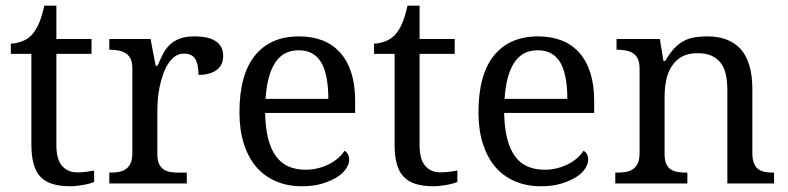

<svg xmlns="http://www.w3.org/2000/svg" viewBox="-20 -645 2769 675"><path d="M251 -39.1Q268.6 -39.1 282.7 -41Q296.9 -43 311 -45.4V-5.4Q306.2 -2.9 295.9 0Q285.6 2.9 274.2 4.9Q262.7 6.8 250.7 8.3Q238.8 9.8 227.5 9.8Q191.4 9.8 165.5 2Q139.6 -5.9 123 -22.7Q106.4 -39.6 98.4 -67.9Q90.3 -96.2 90.3 -137.2V-455.6H18.1V-491.7Q34.2 -491.7 55.4 -499Q76.7 -506.3 91.8 -522.5Q107.4 -539.6 117.7 -564.5Q127.9 -589.4 135.7 -625H178.2V-507.8H301.8V-455.6H178.2V-134.3Q178.2 -85 198 -62Q217.8 -39.1 251 -39.1Z M636.7 0H364.3V-38.1H366.2Q382.3 -38.1 397 -40.5Q411.6 -43 422.1 -50.3Q432.6 -57.6 439 -71Q445.3 -84.5 445.3 -106.9V-403.8Q445.3 -425.8 439 -438.5Q432.6 -451.2 421.6 -458Q410.6 -464.8 396.5 -467.5Q382.3 -470.2 366.2 -470.2H364.3V-507.8H509.3L527.3 -413.6H533.7Q543 -435.1 552.5 -454.1Q562 -473.1 576.4 -487.1Q590.8 -501 611.3 -509Q631.8 -517.1 663.1 -517.1Q714.8 -517.1 739.7 -499.3Q764.6 -481.4 764.6 -449.2Q764.6 -434.6 759.8 -422.1Q754.9 -409.7 744.1 -400.9Q733.4 -392.1 717.3 -387Q701.2 -381.8 677.7 -381.8Q677.7 -420.4 666 -438.5Q654.3 -456.5 627 -456.5Q608.9 -456.5 594.7 -446.3Q580.6 -436 570.1 -419.2Q559.6 -402.3 552.5 -381.1Q545.4 -359.9 540.8 -337.6Q536.1 -315.4 534.7 -293Q533.2 -270.5 533.2 -252V-103Q533.2 -81.5 539.3 -68.6Q545.4 -55.7 556.2 -48.8Q566.9 -42 580.8 -40Q594.7 -38.1 611.3 -38.1H636.7Z M1029.8 -468.3Q976.1 -468.3 947.5 -424.8Q918.9 -381.3 913.6 -297.4H1134.3Q1134.3 -335.4 1128.9 -367.2Q1123.5 -398.9 1111.6 -421.4Q1099.6 -443.8 1079.3 -456.1Q1059.1 -468.3 1029.8 -468.3ZM1041.5 9.8Q990.2 9.8 949.2 -8.1Q908.2 -25.9 880.4 -58.8Q852.5 -91.8 837.2 -140.1Q821.8 -188.5 821.8 -250Q821.8 -382.8 876.5 -450Q931.2 -517.1 1031.2 -517.1Q1077.6 -517.1 1113.8 -502.9Q1149.9 -488.8 1175.5 -460.4Q1201.2 -432.1 1214.8 -389.6Q1228.5 -347.2 1228.5 -291V-248H912.1Q913.1 -195.8 922.6 -158.2Q932.1 -120.6 950 -95.9Q967.8 -71.3 994.1 -59.8Q1020.5 -48.3 1054.2 -48.3Q1079.1 -48.3 1100.6 -54.2Q1122.1 -60.1 1139.2 -69.1Q1156.2 -78.1 1169.7 -90.1Q1183.1 -102.1 1190.9 -114.7Q1197.3 -112.3 1202.4 -104Q1207.5 -95.7 1207.5 -84Q1207.5 -69.3 1197.3 -53Q1187 -36.6 1166.3 -23.2Q1145.5 -9.8 1114.5 0Q1083.5 9.8 1041.5 9.8Z M1527.8 -39.1Q1545.4 -39.1 1559.6 -41Q1573.7 -43 1587.9 -45.4V-5.4Q1583 -2.9 1572.8 0Q1562.5 2.9 1551 4.9Q1539.6 6.8 1527.6 8.3Q1515.6 9.8 1504.4 9.8Q1468.3 9.8 1442.4 2Q1416.5 -5.9 1399.9 -22.7Q1383.3 -39.6 1375.2 -67.9Q1367.2 -96.2 1367.2 -137.2V-455.6H1294.9V-491.7Q1311 -491.7 1332.3 -499Q1353.5 -506.3 1368.7 -522.5Q1384.3 -539.6 1394.5 -564.5Q1404.8 -589.4 1412.6 -625H1455.1V-507.8H1578.6V-455.6H1455.1V-134.3Q1455.1 -85 1474.9 -62Q1494.6 -39.1 1527.8 -39.1Z M1870.1 -468.3Q1816.4 -468.3 1787.8 -424.8Q1759.3 -381.3 1753.9 -297.4H1974.6Q1974.6 -335.4 1969.2 -367.2Q1963.9 -398.9 1951.9 -421.4Q1939.9 -443.8 1919.7 -456.1Q1899.4 -468.3 1870.1 -468.3ZM1881.8 9.8Q1830.6 9.8 1789.6 -8.1Q1748.5 -25.9 1720.7 -58.8Q1692.9 -91.8 1677.5 -140.1Q1662.1 -188.5 1662.1 -250Q1662.1 -382.8 1716.8 -450Q1771.5 -517.1 1871.6 -517.1Q1918 -517.1 1954.1 -502.9Q1990.2 -488.8 2015.9 -460.4Q2041.5 -432.1 2055.2 -389.6Q2068.8 -347.2 2068.8 -291V-248H1752.4Q1753.4 -195.8 1762.9 -158.2Q1772.5 -120.6 1790.3 -95.9Q1808.1 -71.3 1834.5 -59.8Q1860.8 -48.3 1894.5 -48.3Q1919.4 -48.3 1940.9 -54.2Q1962.4 -60.1 1979.5 -69.1Q1996.6 -78.1 2010 -90.1Q2023.4 -102.1 2031.2 -114.7Q2037.6 -112.3 2042.7 -104Q2047.9 -95.7 2047.9 -84Q2047.9 -69.3 2037.6 -53Q2027.3 -36.6 2006.6 -23.2Q1985.8 -9.8 1954.8 0Q1923.8 9.8 1881.8 9.8Z M2396.5 -38.1V0H2143.1V-38.1H2149.4Q2165 -38.1 2179.9 -40.5Q2194.8 -43 2205.3 -50.3Q2215.8 -57.6 2222.2 -71Q2228.5 -84.5 2228.5 -106.9V-403.8Q2228.5 -425.8 2222.2 -438.5Q2215.8 -451.2 2205.3 -458Q2194.8 -464.8 2179.9 -467.5Q2165 -470.2 2149.4 -470.2H2147.5V-507.8H2299.8L2312.5 -430.7H2318.8Q2334 -457.5 2350.1 -474.6Q2366.2 -491.7 2384.3 -501.2Q2402.3 -510.7 2422.9 -513.9Q2443.4 -517.1 2466.3 -517.1Q2504.4 -517.1 2533.7 -506.1Q2563 -495.1 2583.3 -473.1Q2603.5 -451.2 2614.3 -415.5Q2625 -379.9 2625 -332V-106.9Q2625 -84.5 2630.6 -71Q2636.2 -57.6 2646 -50.3Q2655.8 -43 2669.4 -40.5Q2683.1 -38.1 2699.2 -38.1H2701.2V0H2537.1V-327.1Q2537.1 -358.4 2531.7 -383.1Q2526.4 -407.7 2513.4 -424.3Q2500.5 -440.9 2480.5 -449.5Q2460.4 -458 2432.1 -458Q2398.9 -458 2377.2 -445.8Q2355.5 -433.6 2341.6 -412.1Q2327.6 -390.6 2322 -362.5Q2316.4 -334.5 2316.4 -302.7V-103Q2316.4 -81.5 2322.5 -68.4Q2328.6 -55.2 2339.8 -48.6Q2351.1 -42 2365 -40Q2378.9 -38.1 2394.5 -38.1Z"/></svg>

Font: MUA Office
Style: Regular
Weight: 400
Designer: Khon Soe Zaw Thu
Foundry: Myanmar Unicode
Version: Version 2.10 June 24, 2017